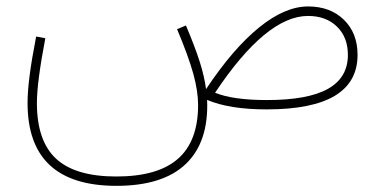

<svg xmlns="http://www.w3.org/2000/svg" viewBox="-20 -343 1206 602"><path d="M945.8 -322.8Q1015.6 -322.8 1058.3 -281Q1101.1 -239.3 1101.1 -170.9Q1101.1 0 816.4 0Q699.2 0 629.4 -29.8Q634.8 101.6 563 170.7Q491.2 239.7 345.2 239.7Q66.4 239.7 66.4 -20Q66.4 -56.2 72.8 -105.7Q79.1 -155.3 93.3 -228.5L122.1 -223.1Q95.7 -85 95.7 -20Q95.7 99.1 156 154.8Q216.3 210.4 344.7 210.4Q474.6 210.4 537.8 155Q601.1 99.6 601.1 -13.7Q601.1 -57.1 586.2 -111.3Q571.3 -165.5 535.2 -251.5L563 -263.2Q591.3 -196.3 606.2 -149.4Q621.1 -102.5 626 -63.5Q710.4 -190.4 792 -256.6Q873.5 -322.8 945.8 -322.8ZM945.8 -293Q814.9 -293 654.3 -52.2Q710.4 -29.3 816.9 -29.3Q945.8 -29.3 1008.3 -64.5Q1070.8 -99.6 1070.8 -170.9Q1070.8 -226.1 1036.6 -259.5Q1002.4 -293 945.8 -293Z"/></svg>

Font: Estedad-FD Thin
Style: Regular
Weight: 100
Designer: Amin Abedi
Version: Version 7.3